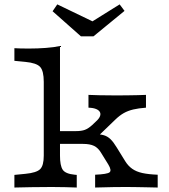

<svg xmlns="http://www.w3.org/2000/svg" viewBox="-20 -839 758 859"><path d="M212.1 -2.4Q158.9 -2.4 120.2 -1.6Q81.5 -0.8 44.4 0V-56.5L93.5 -61.3Q143.5 -66.1 159.7 -82.3Q175.8 -98.4 175.8 -142.7V-206.5H248.4V-142.7Q248.4 -98.4 260.5 -79.8Q272.6 -61.3 314.5 -57.3L323.4 -56.5V0Q299.2 -0.8 273.4 -1.6Q247.6 -2.4 212.1 -2.4ZM175.8 -206.5V-472.6Q175.8 -521.8 159.7 -539.5Q143.5 -557.3 93.5 -562.1L44.4 -566.9V-623.4Q55.6 -622.6 72.6 -622.2Q89.5 -621.8 109.7 -621.8Q148.4 -621.8 185.1 -624.6Q221.8 -627.4 248.4 -633.1V-623.4V-206.5ZM405.6 0V-57.3Q459.7 -59.7 470.2 -68.1Q480.6 -76.6 464.5 -103.2L433.1 -154Q419.4 -177.4 400.8 -186.3Q382.3 -195.2 351.6 -195.2H228.2V-252.4H319.4Q344.4 -252.4 359.7 -258.1Q375 -263.7 392.7 -279.8L408.9 -295.2Q422.6 -307.3 427 -318.1Q431.5 -329 427 -337.5Q422.6 -346 410.1 -351.2Q397.6 -356.5 375.8 -357.3V-414.5Q394.4 -413.7 425.4 -412.9Q456.5 -412.1 499.2 -412.1Q527.4 -412.1 551.6 -412.5Q575.8 -412.9 596.4 -413.3Q616.9 -413.7 633.1 -414.5V-357.3Q600 -354.8 576.2 -349.2Q552.4 -343.5 533.9 -333.1Q515.3 -322.6 496 -304L404 -215.3V-238.7Q428.2 -238.7 444.8 -233.9Q461.3 -229 474.6 -216.1Q487.9 -203.2 502.4 -179L540.3 -117.7Q553.2 -96.8 571.4 -83.9Q589.5 -71 616.9 -64.9Q644.4 -58.9 685.5 -57.3V0Q654.8 -0.8 630.2 -1.2Q605.6 -1.6 585.1 -2Q564.5 -2.4 545.2 -2.4Q517.7 -2.4 488.3 -2Q458.9 -1.6 405.6 0ZM515.3 -819.4 537.1 -790.3 398.4 -676.6H341.9L215.3 -788.7L236.3 -819.4L430.6 -725.8L358.9 -721.8Z"/></svg>

Font: Playfair 5pt SemiExpanded Light
Style: Regular
Weight: 300
Width: 6
Designer: Claus Eggers Sørensen
Foundry: Claus Eggers Sørensen
Version: Version 2.203